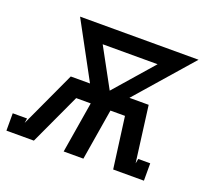

<svg xmlns="http://www.w3.org/2000/svg" viewBox="-139 -649 836 769"><g transform="rotate(20 279.0 -265.0)"><path d="M-42 0V-74H19L16 -54L126 -292H208L79 -530H584L376 -292H458L489 -54L493 -74H544V0H413L384 -218H322L286 0H202L238 -218H176L75 0ZM292 -292 436 -457H202Z"/></g></svg>

Font: Iosevka Slab Extended Oblique
Style: Regular
Weight: 400
Width: 7
Italic angle: -9°
Monospace: yes
Designer: Belleve Invis
Foundry: Belleve Invis
Version: Version 11.1.0; ttfautohint (v1.8.3)